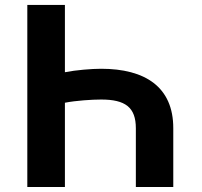

<svg xmlns="http://www.w3.org/2000/svg" viewBox="-20 -747 805 767"><path d="M672.2 0V-234.4C672.6 -399.9 559.3 -472.3 383.9 -472.3C347.3 -472.3 283.4 -467.3 239.3 -458.5V-727.3H89.1V0H239.3V-336.6C283 -345.2 346.9 -349.4 383.9 -349.4C480.5 -349.4 522.7 -318.5 522.7 -234.4V0Z"/></svg>

Font: Karasuma Gothic
Style: Bold
Weight: 700
Designer: Rasmus Andersson / Ryoko Nishizuka
Foundry: Genbu
Version: Version 1.00